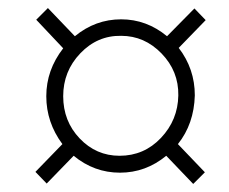

<svg xmlns="http://www.w3.org/2000/svg" viewBox="-20 -592 569 477"><path d="M460 -135 489 -164 422 -234Q462 -284 464 -355Q464 -421 424 -473L491 -542L463 -571L395 -502Q344 -544 281 -544Q217 -544 166 -502L99 -572L70 -543L137 -472Q95 -418 95 -353Q95 -288 135 -234L68 -165L96 -136L163 -205Q214 -163 278 -163Q342 -163 393 -205ZM277 -205Q219 -205 178 -248Q137 -291 137 -353Q137 -415 179.5 -459.5Q222 -504 281 -503Q339 -503 381.5 -459Q424 -415 423 -355Q422 -294 380 -249.5Q338 -205 277 -205Z"/></svg>

Font: Noto Sans Display SemiCondensed Light
Style: Italic
Weight: 300
Width: 4
Italic angle: -12°
Designer: Monotype Design Team
Foundry: Monotype Imaging Inc.
Version: Version 1.900